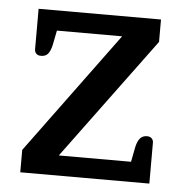

<svg xmlns="http://www.w3.org/2000/svg" viewBox="-42 -531 547 572"><g transform="rotate(5 231.5 -245.0)"><path d="M39 0V-67L306 -430H111L102 -385Q98 -368 91 -359.5Q84 -351 70 -351Q61 -351 56 -356Q51 -361 51 -369V-490H417V-423L149 -60H365L374 -106Q378 -123 385.5 -131.5Q393 -140 406 -140Q415 -140 420 -135Q425 -130 425 -122V0Z"/></g></svg>

Font: Maitree Medium
Style: Regular
Weight: 500
Designer: CadsonDemak Team
Foundry: CadsonDemak
Version: Version 1.010